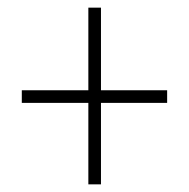

<svg xmlns="http://www.w3.org/2000/svg" viewBox="-20 -604 495 502"><path d="M244 -368H417V-335H244V-122H211V-335H37V-368H211V-584H244Z"/></svg>

Font: Noto Sans Gujarati UI Condensed ExtraLight
Style: Regular
Weight: 200
Width: 3
Designer: Jelle Bosma - Monotype Design Team, Universal Thirst
Foundry: Monotype Imaging Inc.
Version: Version 2.106; ttfautohint (v1.8.4.7-5d5b)